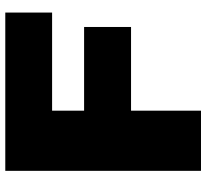

<svg xmlns="http://www.w3.org/2000/svg" viewBox="-47 -733 780 726"><g transform="rotate(-90 343.0 -370.0)"><path d="M60 0V-740H658.5V-563H287.5V0ZM192 -264.5V-442H604V-264.5Z"/></g></svg>

Font: Encode Sans SemiExpanded Black
Style: Regular
Weight: 900
Width: 6
Designer: Multiple Designers
Foundry: Impallari Type
Version: Version 3.002